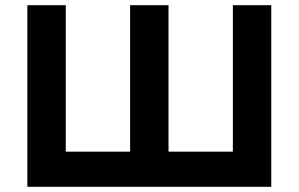

<svg xmlns="http://www.w3.org/2000/svg" viewBox="-20 -720 1151 740"><path d="M85.5 0V-700H233.5V-135.5H481.5V-700H629.5V-135.5H877.5V-700H1025.5V0Z"/></svg>

Font: Geologica Cursive SemiBold
Style: Regular
Weight: 600
Designer: Sindre Bremnes, Frode Helland
Foundry: Monokrom Skriftforlag AS
Version: Version 1.010;gftools[0.9.28]